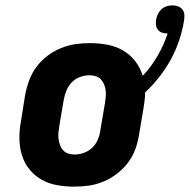

<svg xmlns="http://www.w3.org/2000/svg" viewBox="-20 -689 709 717"><path d="M257 8Q225 8 193.5 2.5Q162 -3 135.5 -18Q109 -33 90 -56.5Q71 -80 62 -109Q53 -138 52.5 -170.5Q52 -203 58 -235L74 -335Q79 -362 89 -389Q99 -416 116 -439Q133 -462 156.5 -480Q180 -498 207 -509Q234 -520 261 -524Q288 -528 316 -528Q349 -528 381 -522Q413 -516 439.5 -500.5Q466 -485 485 -460.5Q504 -436 513 -406Q545 -440 568.5 -480.5Q592 -521 606 -564Q595 -564 585.5 -567Q576 -570 570 -577.5Q564 -585 562.5 -595.5Q561 -606 563 -616Q565 -627 570 -637Q575 -647 583 -654.5Q591 -662 602 -665.5Q613 -669 624 -669Q635 -669 645.5 -665Q656 -661 662 -652.5Q668 -644 668.5 -633Q669 -622 667 -610Q661 -574 649 -538Q637 -502 618.5 -468Q600 -434 575.5 -402.5Q551 -371 522 -344Q522 -329 520 -314.5Q518 -300 516 -285L499 -185Q495 -158 485 -131Q475 -104 457.5 -81Q440 -58 416.5 -40Q393 -22 366.5 -11Q340 0 312.5 4Q285 8 257 8ZM259 -112Q276 -112 294 -118.5Q312 -125 325.5 -138.5Q339 -152 346 -169.5Q353 -187 355 -204L372 -304Q374 -316 375 -328.5Q376 -341 374.5 -352.5Q373 -364 368.5 -374.5Q364 -385 356.5 -393Q349 -401 337.5 -404.5Q326 -408 314 -408Q297 -408 279 -401.5Q261 -395 248 -381.5Q235 -368 228 -350.5Q221 -333 218 -316L201 -216Q199 -204 198 -191.5Q197 -179 199 -167.5Q201 -156 205 -145.5Q209 -135 216.5 -127Q224 -119 235.5 -115.5Q247 -112 259 -112Z"/></svg>

Font: Iosevka Etoile Heavy
Style: Italic
Weight: 900
Italic angle: -9°
Designer: Belleve Invis
Foundry: Belleve Invis
Version: Version 22.1.2; ttfautohint (v1.8.4)